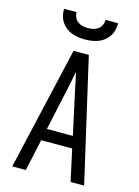

<svg xmlns="http://www.w3.org/2000/svg" viewBox="-139 -1031 803 1107"><g transform="rotate(15 262.5 -477.5)"><path d="M48 0 217 -735H308L477 0H396L355 -189H170L129 0ZM185 -260H340L290 -490Q283 -523 276 -556Q269 -589 262 -622Q256 -589 249 -556Q242 -523 235 -490ZM262 -815Q242 -815 222 -818Q202 -821 183 -828Q164 -835 148 -848Q132 -861 121 -878Q110 -895 105.5 -915Q101 -935 101 -955H176Q176 -939 182.5 -924Q189 -909 202 -899.5Q215 -890 230.5 -886.5Q246 -883 262 -883Q279 -883 294.5 -886.5Q310 -890 323 -899.5Q336 -909 342.5 -924Q349 -939 349 -955H424Q424 -935 419.5 -915Q415 -895 404 -878Q393 -861 377 -848Q361 -835 342 -828Q323 -821 303 -818Q283 -815 262 -815Z"/></g></svg>

Font: Iosevka Pride
Style: Regular
Weight: 400
Monospace: yes
Designer: Belleve Invis
Foundry: Belleve Invis
Version: Version 30.3.1; ttfautohint (v1.8.4)